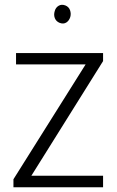

<svg xmlns="http://www.w3.org/2000/svg" viewBox="-20 -794 496 814"><path d="M417 -49V0H37V-34L343 -521H48V-569H417V-535L113 -49ZM233 -697Q218 -703 212.5 -717Q207 -731 212 -747Q216 -762 228.5 -769.5Q241 -777 257 -771Q272 -765 277 -750.5Q282 -736 278 -722Q273 -706 261 -698.5Q249 -691 233 -697Z"/></svg>

Font: Yaldevi Light
Style: Regular
Weight: 300
Designer: Sol Matas, Rajitha Manaperi, Kosala Senevirathne
Foundry: Mooniak
Version: Version 1.100